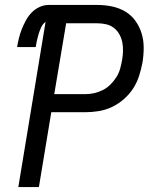

<svg xmlns="http://www.w3.org/2000/svg" viewBox="-20 -755 640 775"><path d="M54 0 164 -667Q152 -658 146 -644.5Q140 -631 136 -618Q132 -605 129 -591.5Q126 -578 124 -565H49Q52 -583 56.5 -601.5Q61 -620 68 -637.5Q75 -655 84.5 -672.5Q94 -690 107.5 -704Q121 -718 139 -726.5Q157 -735 175 -735H373Q403 -735 432 -729Q461 -723 485.5 -708.5Q510 -694 526.5 -671Q543 -648 551.5 -620.5Q560 -593 560 -562.5Q560 -532 555 -502Q550 -476 541.5 -449Q533 -422 517.5 -398Q502 -374 479.5 -354.5Q457 -335 431.5 -323Q406 -311 378.5 -306.5Q351 -302 324 -302H187L137 0ZM324 -375Q342 -375 360 -379Q378 -383 395 -391.5Q412 -400 426 -414Q440 -428 450 -444Q460 -460 465 -478Q470 -496 473 -514Q476 -531 476.5 -549.5Q477 -568 473.5 -585Q470 -602 461.5 -617Q453 -632 439.5 -642.5Q426 -653 408.5 -657Q391 -661 373 -661H247L199 -375Z"/></svg>

Font: Zed Sans Extended
Style: Italic
Weight: 400
Width: 7
Italic angle: -9°
Designer: Belleve Invis
Foundry: Belleve Invis
Version: Version 1.0.0; ttfautohint (v1.8.4)